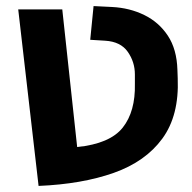

<svg xmlns="http://www.w3.org/2000/svg" viewBox="-20 -602 631 632"><path d="M107 10 40 -571H185L234 -118Q342 -129 384 -182Q426 -235 424 -326V-357Q424 -398 400.5 -431.5Q377 -465 326 -468L277 -471L288 -582L349 -579Q407 -576 455 -552.5Q503 -529 532.5 -484.5Q562 -440 564 -372L565 -344Q570 -222 514.5 -146Q459 -70 354.5 -33Q250 4 107 10Z"/></svg>

Font: Assistant
Style: Bold
Weight: 700
Designer: Hebrew By Ben Nathan, Latin by Paul Hunt
Version: Version 3.000